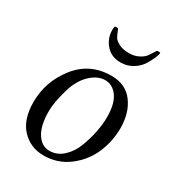

<svg xmlns="http://www.w3.org/2000/svg" viewBox="-157 -723 759 829"><g transform="rotate(30 223.0 -308.5)"><path d="M171 -608Q171 -627 176 -627H187Q190 -627 194 -616Q198 -605 204.5 -592Q211 -579 231 -568Q251 -557 283 -557Q310 -557 331 -568Q352 -579 361 -592Q370 -605 376.5 -616Q383 -627 386 -627H393Q400 -627 400 -625Q400 -617 392.5 -599Q385 -581 371 -558.5Q357 -536 330.5 -520Q304 -504 272 -504Q225 -504 198 -535.5Q171 -567 171 -608ZM32 -169Q32 -271 96.5 -353Q161 -435 268 -435Q339 -435 376.5 -384.5Q414 -334 414 -258Q414 -193 388.5 -133Q363 -73 309 -31.5Q255 10 185 10Q119 10 75.5 -36Q32 -82 32 -169ZM109 -168Q109 -96 133.5 -58Q158 -20 196 -20Q234 -20 263.5 -47Q293 -74 308.5 -114.5Q324 -155 332 -195.5Q340 -236 340 -270Q340 -337 315.5 -371Q291 -405 254 -405Q216 -405 181 -371.5Q146 -338 129 -280Q109 -210 109 -168Z"/></g></svg>

Font: OFL Sorts Mill Goudy TT
Style: Italic
Weight: 500
Italic angle: -6°
Version: Version 003.000